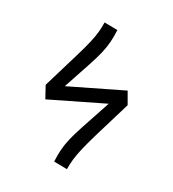

<svg xmlns="http://www.w3.org/2000/svg" viewBox="-141 -879 897 998"><g transform="rotate(20 307.5 -380.0)"><path d="M113.3 -290.8 89.2 -362.6 188.2 -560.5Q215.4 -614.4 231 -651.3Q246.7 -688.2 254.4 -716.2Q262.1 -744.1 266.2 -771.8L342.1 -757.4Q337.9 -721.5 330 -689.2Q322.1 -656.9 306.9 -621.5Q291.8 -586.2 267.2 -541L185.1 -389.7L500 -480L525.6 -409.2H526.2L421 -199.5Q394.4 -145.1 378.7 -108.2Q363.1 -71.3 355.1 -43.3Q347.2 -15.4 343.1 11.8L267.2 -2.6Q271.3 -37.9 279.2 -70.3Q287.2 -102.6 302.3 -137.9Q317.4 -173.3 342.1 -218.5L430.8 -382.1Z"/></g></svg>

Font: FiraCode Nerd Font
Style: Regular
Weight: 400
Designer: Carrois Corporate, Edenspiekermann AG, Nikita Prokopov
Foundry: Carrois Corporate, Edenspiekermann AG, Nikita Prokopov
Version: Version 6.002;Nerd Fonts 2.2.2